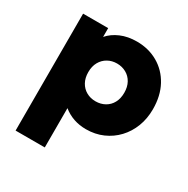

<svg xmlns="http://www.w3.org/2000/svg" viewBox="-167 -676 1007 1031"><g transform="rotate(30 336.0 -160.0)"><path d="M65.5 210V-515H221V-460.5Q248.5 -492.5 292.2 -511.2Q336 -530 391.5 -530Q464.5 -530 522.5 -496.5Q580.5 -463 613.8 -401.8Q647 -340.5 647 -257.5Q647 -199.5 628 -150Q609 -100.5 574.2 -63.5Q539.5 -26.5 492.2 -5.8Q445 15 388 15Q347.5 15 311.8 2.8Q276 -9.5 246.5 -33.5V210ZM358 -140.5Q390 -140.5 415.5 -154.8Q441 -169 455.2 -195.2Q469.5 -221.5 469.5 -257.5Q469.5 -293.5 455 -319.8Q440.5 -346 415 -360.2Q389.5 -374.5 358 -374.5Q326.5 -374.5 301.2 -360.2Q276 -346 261.2 -319.8Q246.5 -293.5 246.5 -257.5Q246.5 -221.5 261 -195.2Q275.5 -169 300.8 -154.8Q326 -140.5 358 -140.5Z"/></g></svg>

Font: Geologica Roman ExtraBold
Style: Regular
Weight: 800
Designer: Sindre Bremnes, Frode Helland
Foundry: Monokrom Skriftforlag AS
Version: Version 1.010;gftools[0.9.28]